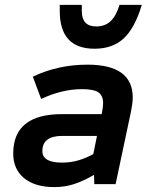

<svg xmlns="http://www.w3.org/2000/svg" viewBox="-20 -752 620 784"><path d="M202 12Q123 12 78.5 -24.5Q34 -61 34 -125Q34 -286 233 -286H395L397 -296Q399 -306 400 -315Q401 -324 401 -331Q401 -362 381.5 -375Q362 -388 315 -388Q234 -388 148 -348L114 -439Q217 -488 337 -488Q522 -488 522 -354Q522 -341 520 -327Q518 -313 515 -297L452 0H365L364 -38Q321 -13 283 -0.5Q245 12 202 12ZM233 -88Q269 -88 301 -97.5Q333 -107 361 -123L376 -197H234Q153 -197 153 -135Q153 -88 233 -88ZM366 -553Q224 -553 224 -707V-732H314V-707Q314 -644 373 -644Q408 -644 431 -665Q454 -686 468 -732H559Q531 -638 485.5 -595.5Q440 -553 366 -553Z"/></svg>

Font: Sometype Mono
Style: Bold Italic
Weight: 700
Italic angle: -12°
Monospace: yes
Designer: Ryoichi Tsunekawa
Foundry: Dharma Type
Version: Version 1.000; ttfautohint (v1.8.3)